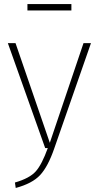

<svg xmlns="http://www.w3.org/2000/svg" viewBox="-20 -734 491 952"><path d="M334 -682H116V-714H334ZM431 -520 249 2Q218 92 179 134Q140 176 58 198L54 171Q127 150 157.5 115.5Q188 81 217 0H204L19 -520H57L227 -26L394 -520Z"/></svg>

Font: Fira Sans UltraLight
Style: Regular
Weight: 200
Designer: Carrois Corporate & Edenspiekermann AG
Foundry: Carrois Corporate GbR & Edenspiekermann AG
Version: Version 4.106;PS 004.106;hotconv 1.0.70;makeotf.lib2.5.58329